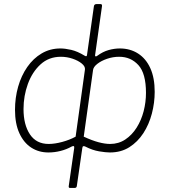

<svg xmlns="http://www.w3.org/2000/svg" viewBox="-20 -762 837 947"><path d="M325 165Q318 165 319 156L346 -32Q347 -39 344 -41Q341 -43 333 -39Q308 -25 278.5 -17.5Q249 -10 219 -10Q171 -10 134 -34Q97 -58 75.5 -105Q54 -152 54 -220Q54 -280 69.5 -334.5Q85 -389 114.5 -431.5Q144 -474 185.5 -498.5Q227 -523 278 -523Q301 -523 331.5 -516Q362 -509 398 -487Q408 -481 409 -490L443 -730Q444 -742 457 -742H475Q485 -742 483 -731L449 -490Q448 -485 451.5 -484Q455 -483 460 -487Q487 -507 515.5 -515Q544 -523 571 -523Q622 -523 661 -498Q700 -473 721.5 -425.5Q743 -378 743 -309Q743 -255 729 -201.5Q715 -148 687 -105Q659 -62 618 -36Q577 -10 522 -10Q502 -10 469 -15.5Q436 -21 401 -39Q395 -42 391 -41Q387 -40 386 -32L359 155Q358 165 348 165ZM220 -52Q250 -52 287 -62Q324 -72 353 -88L399 -419Q401 -434 383.5 -448.5Q366 -463 338 -472.5Q310 -482 280 -482Q221 -482 180 -444.5Q139 -407 117.5 -348Q96 -289 96 -224Q96 -147 127.5 -99.5Q159 -52 220 -52ZM523 -52Q565 -52 598 -74Q631 -96 654 -132.5Q677 -169 688.5 -213.5Q700 -258 700 -304Q700 -400 662.5 -441Q625 -482 568 -482Q537 -482 508 -472Q479 -462 460 -447Q441 -432 439 -417L393 -88Q434 -69 466 -60.5Q498 -52 523 -52Z"/></svg>

Font: Libre Franklin Thin
Style: Italic
Weight: 100
Italic angle: -8°
Designer: Pablo Impallari, Rodrigo Fuenzalida, Nhung Nguyen
Foundry: Impallari Type
Version: Version 3.000